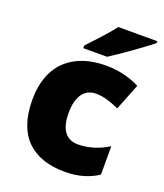

<svg xmlns="http://www.w3.org/2000/svg" viewBox="-142 -860 823 965"><g transform="rotate(20 269.5 -378.0)"><path d="M532 -756V-766H323C290 -721 228 -657 194 -620V-606H321C375 -640 485 -718 532 -756ZM318 10C394 10 449 -9 495 -39V-191C446 -160 389 -142 334 -142C276 -142 236 -179 236 -275C236 -368 275 -413 333 -413C375 -413 412 -400 458 -380L514 -521C462 -547 401 -563 333 -563C166 -563 42 -475 42 -274C42 -77 150 10 318 10Z"/></g></svg>

Font: Noto Sans Malayalam Black
Style: Regular
Weight: 900
Designer: Jelle Bosma - Monotype Design Team
Foundry: Monotype Imaging Inc.
Version: Version 2.104